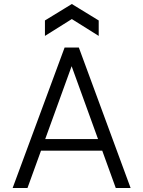

<svg xmlns="http://www.w3.org/2000/svg" viewBox="-20 -937 714 957"><path d="M43 0 302 -700H373L631 0H557L320 -654H354L117 0ZM163 -186 184 -244H490L511 -186ZM204 -758V-835L338 -917L472 -835V-758L338 -842Z"/></svg>

Font: Host Grotesk Light
Style: Regular
Weight: 300
Designer: Doukan Karapınar
Foundry: Element Type
Version: Version 1.003